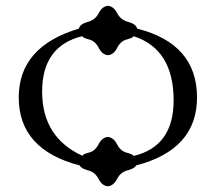

<svg xmlns="http://www.w3.org/2000/svg" viewBox="-20 -572 758 670"><path d="M446.3 -27.8Q585.9 -61 585.9 -221.7Q585.9 -400.4 446.3 -445.8Q443.8 -439.9 422.4 -434.3Q400.9 -428.7 388.9 -405Q377 -381.3 356.4 -379.4Q336.4 -381.3 324.5 -405Q312.5 -428.7 290.8 -434.3Q269 -439.9 267.1 -445.8Q127 -411.6 127 -252.4Q127 -92.8 267.6 -28.3Q269 -34.2 290.5 -39.6Q312 -44.9 324 -68.6Q335.9 -92.3 356 -94.2Q376.5 -92.3 388.4 -68.6Q400.4 -44.9 422.1 -39.3Q443.8 -33.7 446.3 -27.8ZM356 78.1Q335.9 76.2 324 52.5Q312 28.8 287.4 22.5Q262.7 16.1 258.3 5.4Q45.4 -49.8 45.4 -231.9Q45.4 -409.7 255.4 -472.2Q259.3 -488.3 285.9 -495.4Q312.5 -502.4 324.5 -526.1Q336.4 -549.8 356.4 -551.8Q377 -549.8 388.9 -526.1Q400.9 -502.4 427.7 -495.4Q454.6 -488.3 458.5 -472.2Q667.5 -419.4 667.5 -231.9Q667.5 -49.8 454.6 5.4Q449.7 16.1 425 22.5Q400.4 28.8 388.4 52.5Q376.5 76.2 356 78.1Z"/></svg>

Font: Kelvinch
Style: Regular
Weight: 400
Designer: Paul James MIller
Foundry: High-Logic / Made with FontCreator
Version: Version 3.30 September 23, 2016